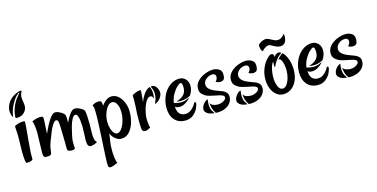

<svg xmlns="http://www.w3.org/2000/svg" viewBox="-85 -1101 3525 1795"><g transform="rotate(-15 1677.5 -203.5)"><path d="M39.1 -106.4Q39.1 -136.7 40 -153.3Q42 -182.6 42 -231.4Q42 -265.6 41 -279.3L37.1 -345.7Q37.1 -355.5 66.9 -364.7Q96.7 -374 120.1 -374Q138.7 -374 138.7 -367.2Q138.7 -349.6 135.7 -316.4Q132.8 -283.2 129.9 -250Q127.9 -225.6 125.5 -202.1Q123 -178.7 122.1 -159.2L118.2 -112.3Q113.3 -68.4 115.2 -10.7Q115.2 -2.9 97.7 2.9Q80.1 8.8 63.5 8.8Q50.8 8.8 49.8 4.9Q44.9 -3.9 42 -34.2Q39.1 -64.5 39.1 -106.4ZM88.9 -541Q103.5 -572.3 119.1 -593.8Q134.8 -615.2 148.4 -630.4Q162.1 -645.5 159.2 -645.5Q148.4 -645.5 124.5 -620.6Q100.6 -595.7 74.2 -543.9Q49.8 -495.1 43 -436.5Q28.3 -455.1 24.4 -490.2Q21.5 -520.5 35.2 -553.7Q48.8 -586.9 80.1 -615.2Q96.7 -629.9 127.4 -644.5Q158.2 -659.2 176.8 -658.2Q179.7 -658.2 181.2 -656.2Q182.6 -654.3 180.7 -651.4L169.9 -624Q164.1 -608.4 166 -587.9L168 -567.4Q178.7 -512.7 171.9 -488.3Q161.1 -454.1 129.9 -434.6Q114.3 -424.8 94.2 -422.4Q74.2 -419.9 62.5 -422.9Q62.5 -483.4 88.9 -541Z M641.6 -47.9 642.6 -75.2Q645.5 -142.6 645.5 -164.1V-193.4Q641.6 -308.6 608.4 -308.6Q592.8 -308.6 576.7 -279.8Q560.5 -251 548.8 -207Q524.4 -113.3 522.5 -73.2Q521.5 -55.7 522.5 -39.6Q523.4 -23.4 524.4 -7.8Q525.4 -2 515.1 2Q504.9 5.9 490.2 5.9Q473.6 5.9 461.9 -0.5Q450.2 -6.8 450.2 -19.5Q450.2 -119.1 447.3 -195.3Q447.3 -249 443.4 -276.9Q439.5 -304.7 421.9 -304.7Q406.2 -304.7 387.2 -274.9Q368.2 -245.1 353.5 -208L342.8 -179.7Q321.3 -127.9 312.5 -99.6Q303.7 -71.3 300.8 -34.2Q298.8 -19.5 294.9 -11.7Q291 -3.9 281.2 -1Q266.6 2 252.9 2Q241.2 2 235.4 0Q224.6 -2.9 221.2 -15.1Q217.8 -27.3 217.8 -45.9Q217.8 -64.5 220.7 -158.2Q222.7 -210.9 222.7 -231.4Q222.7 -254.9 221.7 -266.6Q220.7 -284.2 219.2 -294.9Q217.8 -305.7 216.8 -311.5Q214.8 -322.3 212.4 -333.5Q210 -344.7 205.1 -351.6Q223.6 -361.3 246.1 -367.2L265.6 -371.1L289.1 -373Q302.7 -373 309.1 -368.2Q315.4 -363.3 315.4 -350.6L313.5 -299.8L307.6 -203.1Q384.8 -378.9 431.6 -378.9Q454.1 -378.9 483.4 -362.8Q512.7 -346.7 520.5 -329.1Q527.3 -312.5 525.4 -252.9Q540 -289.1 562.5 -321.3Q585 -353.5 603.5 -362.3Q611.3 -365.2 620.1 -365.2Q644.5 -365.2 673.3 -349.1Q702.1 -333 708 -318.4Q711.9 -303.7 714.4 -266.1Q716.8 -228.5 716.8 -188.5L715.8 -147.5Q714.8 -128.9 714.8 -97.7Q714.8 -61.5 720.2 -41Q725.6 -20.5 740.2 -9.8Q718.8 3.9 694.3 9.8Q684.6 12.7 675.8 12.7Q641.6 12.7 641.6 -47.9Z M783.2 240.2Q779.3 231.4 779.3 202.1Q779.3 174.8 781.7 132.8Q784.2 90.8 787.1 35.2L790 -11.7L793 -73.2Q799.8 -205.1 799.8 -251Q799.8 -307.6 797.4 -323.2Q794.9 -338.9 788.1 -350.6Q801.8 -361.3 818.4 -366.7Q835 -372.1 849.6 -372.1Q864.3 -372.1 872.1 -367.2Q877 -362.3 879.9 -352.5L883.8 -323.2Q928.7 -386.7 981.4 -386.7Q1016.6 -386.7 1045.9 -360.8Q1075.2 -335 1091.8 -293Q1108.4 -251 1108.4 -204.1Q1108.4 -153.3 1093.8 -102.1Q1079.1 -50.8 1047.9 -15.6Q1016.6 19.5 968.8 19.5Q939.5 19.5 912.1 -2Q884.8 -23.4 870.1 -57.6Q868.2 -23.4 861.3 11.7Q854.5 45.9 854.5 97.7Q854.5 133.8 858.9 171.4Q863.3 209 873 226.6Q844.7 242.2 820.3 248Q810.5 251 799.8 251Q788.1 251 783.2 240.2ZM1032.2 -217.8Q1032.2 -258.8 1022.5 -284.7Q1012.7 -310.5 999 -321.8Q985.4 -333 972.7 -333Q948.2 -333 927.2 -308.1Q906.2 -283.2 893.6 -244.1Q880.9 -205.1 880.9 -167Q880.9 -130.9 890.1 -101.1Q899.4 -71.3 913.6 -54.7Q927.7 -38.1 943.4 -38.1Q965.8 -38.1 986.8 -65.9Q1007.8 -93.8 1020 -135.7Q1032.2 -177.7 1032.2 -217.8Z M1202.1 7.8Q1172.9 7.8 1171.9 -26.4Q1168.9 -60.5 1168.9 -108.4Q1168.9 -179.7 1173.8 -230.5L1175.8 -296.9L1174.8 -341.8Q1174.8 -348.6 1204.1 -360.8Q1233.4 -373 1250 -373Q1260.7 -373 1260.7 -367.2Q1260.7 -341.8 1252 -258.8Q1267.6 -300.8 1292.5 -335.4Q1317.4 -370.1 1349.6 -378.9Q1364.3 -346.7 1364.3 -310.5Q1364.3 -283.2 1359.4 -263.7Q1356.4 -277.3 1348.6 -285.2Q1340.8 -293 1331.1 -293Q1308.6 -293 1288.6 -260.7Q1268.6 -228.5 1256.3 -183.1Q1244.1 -137.7 1244.1 -103.5V-92.8Q1244.1 -75.2 1245.1 -67.4Q1247.1 -27.3 1255.9 -12.7Q1247.1 -5.9 1231.4 1Q1215.8 7.8 1202.1 7.8ZM1378.9 -305.7Q1378.9 -338.9 1360.4 -376Q1358.4 -379.9 1361.3 -380.9Q1364.3 -381.8 1370.1 -381.8Q1395.5 -381.8 1412.6 -356.9Q1429.7 -332 1429.7 -301.8Q1429.7 -282.2 1417.5 -262.2Q1405.3 -242.2 1387.7 -228.5Q1370.1 -214.8 1355.5 -211.9Q1368.2 -241.2 1373.5 -262.2Q1378.9 -283.2 1378.9 -305.7Z M1449.2 -149.4Q1449.2 -212.9 1474.6 -266.6Q1500 -320.3 1542.5 -351.6Q1585 -382.8 1634.8 -382.8Q1670.9 -382.8 1695.3 -357.4Q1719.7 -332 1719.7 -289.1Q1719.7 -246.1 1690.4 -202.1Q1643.6 -177.7 1598.6 -177.7Q1574.2 -177.7 1555.7 -182.6Q1603.5 -196.3 1628.4 -222.7Q1653.3 -249 1653.3 -292Q1653.3 -321.3 1647.5 -331.1Q1641.6 -340.8 1636.7 -340.8Q1625 -340.8 1600.1 -316.9Q1575.2 -293 1554.2 -255.4Q1533.2 -217.8 1528.3 -175.8Q1563.5 -164.1 1594.7 -164.1Q1632.8 -164.1 1670.9 -184.6Q1673.8 -186.5 1674.8 -185.1Q1675.8 -183.6 1673.8 -180.7Q1651.4 -156.2 1624.5 -141.6Q1597.7 -127 1573.2 -127Q1557.6 -127 1547.4 -129.9Q1537.1 -132.8 1528.3 -139.6V-136.7Q1532.2 -89.8 1552.2 -69.3Q1572.3 -48.8 1607.4 -48.8Q1643.6 -48.8 1671.9 -75.7Q1700.2 -102.5 1710.9 -127Q1713.9 -132.8 1721.7 -132.8Q1728.5 -132.8 1728.5 -121.1Q1728.5 -102.5 1713.4 -70.8Q1698.2 -39.1 1667.5 -14.2Q1636.7 10.7 1591.8 10.7Q1524.4 10.7 1486.8 -32.7Q1449.2 -76.2 1449.2 -149.4Z M1883.8 14.6Q1865.2 -10.7 1857.4 -39.1Q1851.6 -60.5 1849.6 -88.9Q1859.4 -71.3 1879.9 -63.5Q1900.4 -55.7 1923.8 -55.7Q1952.1 -55.7 1978 -70.3Q2003.9 -85 2003.9 -102.5Q2003.9 -116.2 1990.7 -123.5Q1977.5 -130.9 1956.5 -135.3Q1935.5 -139.6 1916 -143.6Q1875 -152.3 1851.6 -159.7Q1828.1 -167 1804.2 -188Q1780.3 -209 1780.3 -245.1Q1780.3 -287.1 1810.1 -318.4Q1839.8 -349.6 1882.8 -366.2Q1925.8 -382.8 1960.9 -382.8Q1993.2 -382.8 2019 -366.7Q2044.9 -350.6 2044.9 -315.4Q2044.9 -278.3 2033.2 -266.1Q2021.5 -253.9 1996.1 -253.9Q1991.2 -253.9 1981.4 -255.9L1968.8 -259.8Q1963.9 -260.7 1956.1 -266.6Q1966.8 -278.3 1971.7 -288.1Q1976.6 -297.9 1976.6 -310.5Q1976.6 -323.2 1968.8 -332Q1960.9 -340.8 1945.3 -340.8Q1910.2 -340.8 1883.3 -318.4Q1856.4 -295.9 1856.4 -265.6Q1856.4 -216.8 1939.5 -185.5Q1983.4 -169.9 2001 -162.1Q2018.6 -154.3 2032.7 -139.2Q2046.9 -124 2046.9 -98.6Q2046.9 -67.4 2028.3 -41Q2009.8 -14.6 1975.6 0.5Q1941.4 15.6 1897.5 15.6ZM1779.3 -43.9Q1779.3 -72.3 1802.7 -100.6Q1808.6 -107.4 1815.4 -113.3Q1828.1 -125 1842.8 -127.9Q1837.9 -95.7 1837.9 -79.1Q1837.9 -61.5 1842.8 -39.1Q1848.6 -15.6 1869.1 9.8Q1872.1 13.7 1866.2 13.7Q1821.3 8.8 1800.3 -8.3Q1779.3 -25.4 1779.3 -43.9Z M2202.1 14.6Q2183.6 -10.7 2175.8 -39.1Q2169.9 -60.5 2168 -88.9Q2177.7 -71.3 2198.2 -63.5Q2218.8 -55.7 2242.2 -55.7Q2270.5 -55.7 2296.4 -70.3Q2322.3 -85 2322.3 -102.5Q2322.3 -116.2 2309.1 -123.5Q2295.9 -130.9 2274.9 -135.3Q2253.9 -139.6 2234.4 -143.6Q2193.4 -152.3 2169.9 -159.7Q2146.5 -167 2122.6 -188Q2098.6 -209 2098.6 -245.1Q2098.6 -287.1 2128.4 -318.4Q2158.2 -349.6 2201.2 -366.2Q2244.1 -382.8 2279.3 -382.8Q2311.5 -382.8 2337.4 -366.7Q2363.3 -350.6 2363.3 -315.4Q2363.3 -278.3 2351.6 -266.1Q2339.8 -253.9 2314.5 -253.9Q2309.6 -253.9 2299.8 -255.9L2287.1 -259.8Q2282.2 -260.7 2274.4 -266.6Q2285.2 -278.3 2290 -288.1Q2294.9 -297.9 2294.9 -310.5Q2294.9 -323.2 2287.1 -332Q2279.3 -340.8 2263.7 -340.8Q2228.5 -340.8 2201.7 -318.4Q2174.8 -295.9 2174.8 -265.6Q2174.8 -216.8 2257.8 -185.5Q2301.8 -169.9 2319.3 -162.1Q2336.9 -154.3 2351.1 -139.2Q2365.2 -124 2365.2 -98.6Q2365.2 -67.4 2346.7 -41Q2328.1 -14.6 2293.9 0.5Q2259.8 15.6 2215.8 15.6ZM2097.7 -43.9Q2097.7 -72.3 2121.1 -100.6Q2127 -107.4 2133.8 -113.3Q2146.5 -125 2161.1 -127.9Q2156.2 -95.7 2156.2 -79.1Q2156.2 -61.5 2161.1 -39.1Q2167 -15.6 2187.5 9.8Q2190.4 13.7 2184.6 13.7Q2139.6 8.8 2118.7 -8.3Q2097.7 -25.4 2097.7 -43.9Z M2411.1 -164.1Q2411.1 -221.7 2429.7 -267.6Q2448.2 -313.5 2472.7 -341.8Q2497.1 -370.1 2515.6 -378.9Q2521.5 -380.9 2524.4 -380.9Q2526.4 -380.9 2538.1 -377.9Q2543.9 -376 2544.9 -372.1Q2548.8 -363.3 2549.8 -346.7Q2558.6 -366.2 2578.1 -374Q2589.8 -378.9 2595.7 -378.9Q2604.5 -378.9 2617.2 -371.1Q2621.1 -368.2 2616.2 -365.2Q2596.7 -353.5 2579.1 -335Q2550.8 -301.8 2527.3 -252Q2525.4 -255.9 2524.4 -263.7L2523.4 -280.3L2525.4 -311.5Q2502.9 -284.2 2493.2 -229.5Q2487.3 -199.2 2487.3 -168Q2487.3 -117.2 2502.9 -79.6Q2518.6 -42 2546.9 -42Q2570.3 -42 2587.9 -66.4Q2605.5 -90.8 2615.2 -127Q2625 -163.1 2625 -196.3Q2625 -232.4 2618.7 -259.3Q2612.3 -286.1 2603.5 -300.8Q2594.7 -315.4 2586.9 -315.4Q2577.1 -313.5 2574.2 -310.5Q2593.8 -339.8 2628.9 -363.3Q2655.3 -339.8 2673.3 -293Q2691.4 -246.1 2691.4 -185.5Q2691.4 -128.9 2672.4 -84.5Q2653.3 -40 2618.2 -14.6Q2583 10.7 2538.1 10.7Q2503.9 10.7 2474.6 -12.2Q2445.3 -35.2 2428.2 -75.7Q2411.1 -116.2 2411.1 -164.1ZM2646.5 -499Q2655.3 -503.9 2665.5 -511.7Q2675.8 -519.5 2685.5 -535.2Q2689.5 -530.3 2690.4 -519.5Q2691.4 -508.8 2689.9 -497.1Q2688.5 -485.4 2685.1 -473.6Q2681.6 -461.9 2676.8 -454.1Q2671.9 -447.3 2660.2 -438.5Q2648.4 -429.7 2629.9 -429.7Q2610.4 -429.7 2595.2 -435.5Q2580.1 -441.4 2567.9 -448.7Q2555.7 -456.1 2544.4 -461.9Q2533.2 -467.8 2522.5 -467.8Q2512.7 -466.8 2502 -462.9Q2493.2 -459 2481.4 -451.2Q2469.7 -443.4 2458 -428.7Q2450.2 -431.6 2445.3 -440.9Q2440.4 -450.2 2438.5 -460.9Q2436.5 -471.7 2436 -481Q2435.5 -490.2 2436.5 -495.1Q2449.2 -508.8 2461.9 -515.6Q2474.6 -522.5 2485.4 -526.4Q2497.1 -530.3 2508.8 -531.2Q2525.4 -531.2 2538.6 -524.9Q2551.8 -518.6 2564.9 -511.2Q2578.1 -503.9 2592.3 -498Q2606.4 -492.2 2626 -493.2Q2635.7 -494.1 2646.5 -499Z M2732.4 -149.4Q2732.4 -212.9 2757.8 -266.6Q2783.2 -320.3 2825.7 -351.6Q2868.2 -382.8 2918 -382.8Q2954.1 -382.8 2978.5 -357.4Q3002.9 -332 3002.9 -289.1Q3002.9 -246.1 2973.6 -202.1Q2926.8 -177.7 2881.8 -177.7Q2857.4 -177.7 2838.9 -182.6Q2886.7 -196.3 2911.6 -222.7Q2936.5 -249 2936.5 -292Q2936.5 -321.3 2930.7 -331.1Q2924.8 -340.8 2919.9 -340.8Q2908.2 -340.8 2883.3 -316.9Q2858.4 -293 2837.4 -255.4Q2816.4 -217.8 2811.5 -175.8Q2846.7 -164.1 2877.9 -164.1Q2916 -164.1 2954.1 -184.6Q2957 -186.5 2958 -185.1Q2959 -183.6 2957 -180.7Q2934.6 -156.2 2907.7 -141.6Q2880.9 -127 2856.4 -127Q2840.8 -127 2830.6 -129.9Q2820.3 -132.8 2811.5 -139.6V-136.7Q2815.4 -89.8 2835.4 -69.3Q2855.5 -48.8 2890.6 -48.8Q2926.8 -48.8 2955.1 -75.7Q2983.4 -102.5 2994.1 -127Q2997.1 -132.8 3004.9 -132.8Q3011.7 -132.8 3011.7 -121.1Q3011.7 -102.5 2996.6 -70.8Q2981.4 -39.1 2950.7 -14.2Q2919.9 10.7 2875 10.7Q2807.6 10.7 2770 -32.7Q2732.4 -76.2 2732.4 -149.4Z M3167 14.6Q3148.4 -10.7 3140.6 -39.1Q3134.8 -60.5 3132.8 -88.9Q3142.6 -71.3 3163.1 -63.5Q3183.6 -55.7 3207 -55.7Q3235.4 -55.7 3261.2 -70.3Q3287.1 -85 3287.1 -102.5Q3287.1 -116.2 3273.9 -123.5Q3260.7 -130.9 3239.7 -135.3Q3218.8 -139.6 3199.2 -143.6Q3158.2 -152.3 3134.8 -159.7Q3111.3 -167 3087.4 -188Q3063.5 -209 3063.5 -245.1Q3063.5 -287.1 3093.3 -318.4Q3123 -349.6 3166 -366.2Q3209 -382.8 3244.1 -382.8Q3276.4 -382.8 3302.2 -366.7Q3328.1 -350.6 3328.1 -315.4Q3328.1 -278.3 3316.4 -266.1Q3304.7 -253.9 3279.3 -253.9Q3274.4 -253.9 3264.6 -255.9L3252 -259.8Q3247.1 -260.7 3239.3 -266.6Q3250 -278.3 3254.9 -288.1Q3259.8 -297.9 3259.8 -310.5Q3259.8 -323.2 3252 -332Q3244.1 -340.8 3228.5 -340.8Q3193.4 -340.8 3166.5 -318.4Q3139.6 -295.9 3139.6 -265.6Q3139.6 -216.8 3222.7 -185.5Q3266.6 -169.9 3284.2 -162.1Q3301.8 -154.3 3315.9 -139.2Q3330.1 -124 3330.1 -98.6Q3330.1 -67.4 3311.5 -41Q3293 -14.6 3258.8 0.5Q3224.6 15.6 3180.7 15.6ZM3062.5 -43.9Q3062.5 -72.3 3085.9 -100.6Q3091.8 -107.4 3098.6 -113.3Q3111.3 -125 3126 -127.9Q3121.1 -95.7 3121.1 -79.1Q3121.1 -61.5 3126 -39.1Q3131.8 -15.6 3152.3 9.8Q3155.3 13.7 3149.4 13.7Q3104.5 8.8 3083.5 -8.3Q3062.5 -25.4 3062.5 -43.9Z"/></g></svg>

Font: BKP Parklife Display
Style: Regular
Weight: 400
Designer: Font Diner, Inc.; LA MECHKY PLUS GmbH
Foundry: Font Diner, Inc.; LA MECHKY PLUS GmbH
Version: Version 1.007